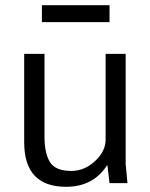

<svg xmlns="http://www.w3.org/2000/svg" viewBox="-20 -704 577 738"><path d="M386 -497H463V-73L470 0H401L393 -68H391Q338 14 234 14Q73 14 73 -157V-497H151V-179Q151 -115 172 -81Q193 -47 254 -47Q305 -47 345.5 -85Q386 -123 386 -167ZM141 -619V-684H401V-619Z"/></svg>

Font: BreeCF
Style: Light
Weight: 300
Designer: Veronika Burian, Jos Scaglione
Foundry: TypeTogether
Version: Version 0.0.2